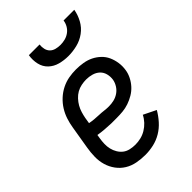

<svg xmlns="http://www.w3.org/2000/svg" viewBox="-220 -836 939 939"><g transform="rotate(-45 250.0 -366.0)"><path d="M218 8Q188 8 159.5 2.5Q131 -3 107.5 -17.5Q84 -32 67.5 -54.5Q51 -77 43 -104Q35 -131 35.5 -160.5Q36 -190 41 -219L61 -339Q65 -364 73 -388.5Q81 -413 95 -435.5Q109 -458 129 -476.5Q149 -495 173 -507Q197 -519 222 -523.5Q247 -528 272 -528Q297 -528 321 -524Q345 -520 365.5 -510Q386 -500 403 -484Q420 -468 429.5 -447Q439 -426 442.5 -402Q446 -378 442 -353Q439 -333 429 -313Q419 -293 404 -276.5Q389 -260 369.5 -248.5Q350 -237 329.5 -230Q309 -223 288 -221Q267 -219 246 -219H209Q187 -220 165 -221.5Q143 -223 120 -227L117 -208Q114 -190 113.5 -172Q113 -154 117 -137Q121 -120 130 -105Q139 -90 152 -80Q165 -70 182.5 -66Q200 -62 218 -62Q237 -62 256 -66.5Q275 -71 292.5 -81.5Q310 -92 324 -107Q338 -122 347 -140L412 -108Q397 -82 376.5 -59Q356 -36 330 -20.5Q304 -5 275 1.5Q246 8 218 8ZM259 -286Q276 -286 293.5 -290Q311 -294 326.5 -304.5Q342 -315 352 -331Q362 -347 365 -364Q368 -384 363 -403Q358 -422 344.5 -434.5Q331 -447 312 -452.5Q293 -458 273 -458Q257 -458 239.5 -454.5Q222 -451 207 -442.5Q192 -434 179.5 -420.5Q167 -407 158.5 -392Q150 -377 145 -360.5Q140 -344 137 -328L132 -297Q147 -294 163 -292.5Q179 -291 195.5 -290.5Q212 -290 227.5 -288Q243 -286 259 -286ZM293 -600Q263 -600 235 -607.5Q207 -615 187 -634Q167 -653 160.5 -681.5Q154 -710 159 -740H233Q231 -724 234.5 -709Q238 -694 248 -684Q258 -674 273 -670Q288 -666 304 -666Q320 -666 336 -670Q352 -674 366 -684Q380 -694 388.5 -709Q397 -724 399 -740H473Q468 -710 452.5 -681.5Q437 -653 411 -634Q385 -615 354 -607.5Q323 -600 293 -600Z"/></g></svg>

Font: Iosevka Curly Slab
Style: Italic
Weight: 400
Italic angle: -9°
Monospace: yes
Designer: Belleve Invis
Foundry: Belleve Invis
Version: Version 22.1.2; ttfautohint (v1.8.4)